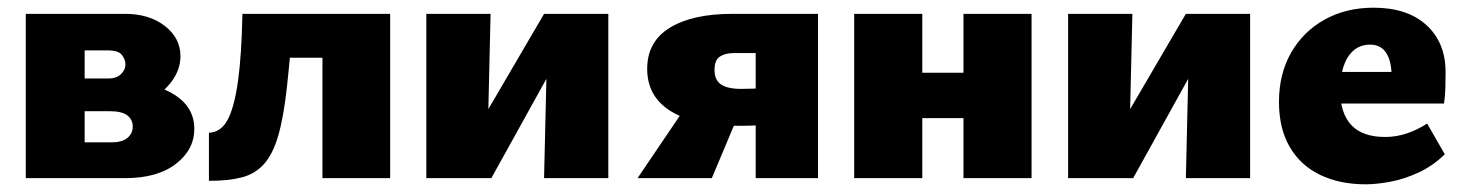

<svg xmlns="http://www.w3.org/2000/svg" viewBox="-20 -463 3809 499"><path d="M47 0V-427H305Q368 -427 408.5 -395.5Q449 -364 449 -317Q449 -283 427 -252.5Q405 -222 369 -203.5Q333 -185 289 -185L308 -248Q386 -248 435.5 -215.5Q485 -183 485 -128Q485 -74 437 -37Q389 0 305 0ZM200 -93H270Q297 -93 311 -104.5Q325 -116 325 -134Q325 -152 311 -163Q297 -174 265 -174H157V-259H263Q282 -259 294 -270Q306 -281 306 -296Q306 -308 297 -320Q288 -332 260 -332H200Z M523 7V-118Q554 -119 571.5 -151.5Q589 -184 598.5 -252Q608 -320 610 -427H743Q734 -312 725.5 -235Q717 -158 703 -110Q689 -62 666 -36.5Q643 -11 608.5 -2Q574 7 523 7ZM818 0V-427H994V0ZM704 -313V-427H890V-313Z M1394 0 1404 -427H1561V0ZM1088 0V-427H1255L1245 0ZM1194 0V-85L1394 -427H1446V-341L1257 0Z M1944 0V-325H1886Q1865 -325 1851 -316Q1837 -307 1837 -281Q1837 -255 1854 -243.5Q1871 -232 1906 -232Q1939 -232 1970.5 -234.5Q2002 -237 2017 -241V-143Q1989 -139 1958.5 -137.5Q1928 -136 1899 -136Q1785 -136 1723.5 -174Q1662 -212 1662 -284Q1662 -355 1721 -391Q1780 -427 1883 -427H2106V0ZM1637 0 1773 -201 1896 -157 1830 0Z M2484 0V-427H2661V0ZM2200 0V-427H2377V0ZM2288 -156V-274H2568V-156Z M3062 0 3072 -427H3229V0ZM2756 0V-427H2923L2913 0ZM2862 0V-85L3062 -427H3114V-341L2925 0Z M3529 16Q3462 16 3411 -8.5Q3360 -33 3332 -81Q3304 -129 3304 -198Q3304 -271 3335.5 -326Q3367 -381 3422.5 -412Q3478 -443 3550 -443Q3638 -443 3687.5 -397.5Q3737 -352 3737 -276Q3737 -256 3736.5 -236Q3736 -216 3733 -194H3597V-260Q3597 -303 3583 -325Q3569 -347 3541 -347Q3515 -347 3497.5 -331.5Q3480 -316 3471.5 -289.5Q3463 -263 3463 -229Q3463 -169 3492 -138Q3521 -107 3580 -107Q3609 -107 3637 -116.5Q3665 -126 3689 -142L3735 -62Q3703 -31 3665.5 -14Q3628 3 3592.5 9.5Q3557 16 3529 16ZM3384 -194 3404 -276H3728V-194Z"/></svg>

Font: Ysabeau Office Black
Style: Regular
Weight: 900
Designer: Christian Thalmann (Catharsis Fonts)
Version: Version 2.001;gftools[0.9.30]; featfreeze: tnum,lnum,ss02